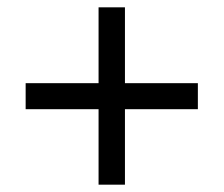

<svg xmlns="http://www.w3.org/2000/svg" viewBox="-20 -615 612 524"><path d="M321 -388H520V-317H321V-111H249V-317H50V-388H249V-595H321Z"/></svg>

Font: Noto Sans Tai Tham
Style: Regular
Weight: 400
Designer: Monotype Design Team 2013. Revised by David WIlliams 2020
Foundry: Monotype Imaging Inc.
Version: Version 2.002